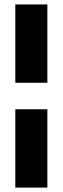

<svg xmlns="http://www.w3.org/2000/svg" viewBox="-20 -749 281 863"><path d="M48.8 -257.8H192.9V94.2H48.8ZM192.9 -377H48.8V-729H192.9Z"/></svg>

Font: Akaash Gobhi
Style: Regular
Weight: 400
Designer: Kulbir Singh Thind, MD
Foundry: Punjab Online
Version: Version 1.200